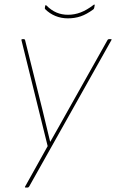

<svg xmlns="http://www.w3.org/2000/svg" viewBox="-20 -653 519 858"><path d="M94 185Q92 185 91.5 183.5Q91 182 92 181L193 0L76 -473Q75 -476 76.5 -477Q78 -478 80 -478H87Q91 -478 92 -474L169 -165Q178 -129 186.5 -92.5Q195 -56 204 -20H205Q225 -55 245 -90.5Q265 -126 284 -160L461 -475Q463 -477 464 -477.5Q465 -478 467 -478H475Q477 -478 478.5 -477Q480 -476 478 -474L110 181Q107 185 104 185ZM283 -571Q254 -571 228 -581.5Q202 -592 182 -612Q181 -613 180.5 -615Q180 -617 181 -621L182 -627Q183 -630 184.5 -630Q186 -630 188 -628Q209 -607 232.5 -597Q256 -587 284 -587Q313 -587 340.5 -597.5Q368 -608 398 -631Q400 -633 402 -632.5Q404 -632 403 -629L401 -618Q400 -615 399.5 -614Q399 -613 397 -611Q367 -589 340.5 -580Q314 -571 283 -571Z"/></svg>

Font: Sofia Sans Hairline
Style: Italic
Weight: 1
Italic angle: -9°
Designer: Botio Nikoltchev, Ani Petrova
Foundry: lettersoup
Version: Version 4.102